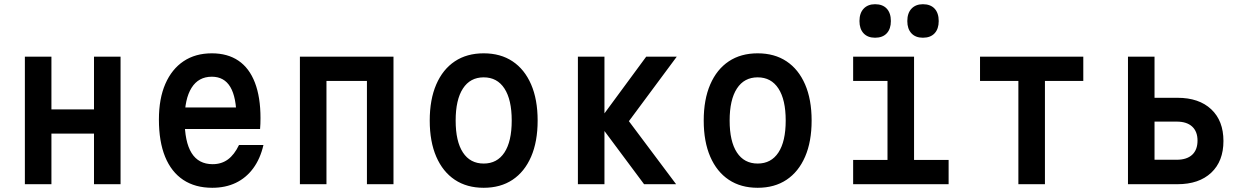

<svg xmlns="http://www.w3.org/2000/svg" viewBox="-20 -874 5890 911"><path d="M98 0V-605H224V-355H426V-605H552V0H426V-240H224V0Z M828 -364H1145L1102 -313Q1102 -412 1073 -461Q1044 -510 985 -510Q922 -510 889 -457.5Q856 -405 856 -307Q856 -201 889 -148Q922 -95 989 -95Q1031 -95 1061.5 -117.5Q1092 -140 1114 -186H1230Q1215 -121 1181.5 -75.5Q1148 -30 1099 -6.5Q1050 17 987 17Q906 17 849.5 -20.5Q793 -58 763.5 -130Q734 -202 734 -307Q734 -406 764.5 -476Q795 -546 851 -583.5Q907 -621 985 -621Q1060 -621 1111.5 -586Q1163 -551 1189.5 -482Q1216 -413 1216 -314Q1216 -300 1215.5 -286.5Q1215 -273 1214 -262H828Z M1403 0V-605H1847V0H1721V-490H1529V0Z M2275 17Q2195 17 2138 -21Q2081 -59 2050 -130.5Q2019 -202 2019 -302Q2019 -402 2050 -473.5Q2081 -545 2138 -583Q2195 -621 2275 -621Q2355 -621 2412 -583Q2469 -545 2500 -473.5Q2531 -402 2531 -302Q2531 -202 2500 -130.5Q2469 -59 2412 -21Q2355 17 2275 17ZM2275 -98Q2339 -98 2373.5 -150.5Q2408 -203 2408 -302Q2408 -401 2373.5 -454Q2339 -507 2275 -507Q2211 -507 2176.5 -454Q2142 -401 2142 -302Q2142 -203 2176.5 -150.5Q2211 -98 2275 -98Z M3036 0 2817 -294 3046 -605H3191L2964 -299L3188 0ZM2722 0V-605H2848V0Z M3575 17Q3495 17 3438 -21Q3381 -59 3350 -130.5Q3319 -202 3319 -302Q3319 -402 3350 -473.5Q3381 -545 3438 -583Q3495 -621 3575 -621Q3655 -621 3712 -583Q3769 -545 3800 -473.5Q3831 -402 3831 -302Q3831 -202 3800 -130.5Q3769 -59 3712 -21Q3655 17 3575 17ZM3575 -98Q3639 -98 3673.5 -150.5Q3708 -203 3708 -302Q3708 -401 3673.5 -454Q3639 -507 3575 -507Q3511 -507 3476.5 -454Q3442 -401 3442 -302Q3442 -203 3476.5 -150.5Q3511 -98 3575 -98Z M4028 -605H4317V-115H4481V0H4028V-115H4191V-490H4028ZM4132 -695Q4097 -695 4077.5 -716Q4058 -737 4058 -774Q4058 -812 4078 -833Q4098 -854 4132 -854Q4168 -854 4187.5 -833Q4207 -812 4207 -774Q4207 -737 4187.5 -716Q4168 -695 4132 -695ZM4359 -695Q4324 -695 4304.5 -716Q4285 -737 4285 -774Q4285 -812 4305 -833Q4325 -854 4359 -854Q4395 -854 4414.5 -833Q4434 -812 4434 -774Q4434 -737 4414.5 -716Q4395 -695 4359 -695Z M4812 0V-490H4630V-605H5120V-490H4938V0Z M5332 0V-605H5458V-410H5567Q5669 -410 5727 -355.5Q5785 -301 5785 -205Q5785 -109 5727 -54.5Q5669 0 5567 0ZM5458 -116H5563Q5611 -116 5636.5 -139.5Q5662 -163 5662 -207Q5662 -250 5636.5 -273.5Q5611 -297 5563 -297H5458Z"/></svg>

Font: Martian Mono SemiCondensed Medium
Style: Regular
Weight: 500
Width: 4
Designer: Roman Shamin
Foundry: Evil Martians
Version: Version 1.000